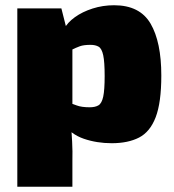

<svg xmlns="http://www.w3.org/2000/svg" viewBox="-20 -532 663 732"><path d="M415 -512Q513 -512 554 -442Q595 -372 595 -244Q595 -141 573.5 -85Q552 -29 510 -7.5Q468 14 406 14Q349 14 299.5 -3Q250 -20 220 -62L234 -144Q254 -137 272.5 -130Q291 -123 322 -123Q343 -123 355.5 -130.5Q368 -138 373.5 -163.5Q379 -189 379 -242Q379 -296 373.5 -321.5Q368 -347 356 -354Q344 -361 325 -361Q299 -361 284 -355.5Q269 -350 253 -342L224 -421Q237 -446 265.5 -466.5Q294 -487 333 -499.5Q372 -512 415 -512ZM214 -500 234 -421 256 -405V-74L250 -62Q253 -30 255 8Q257 46 256 81V180H46V-500Z"/></svg>

Font: Exo 2 Black
Style: Regular
Weight: 900
Designer: Natanael Gama
Foundry: Natanael Gama
Version: Version 2.010